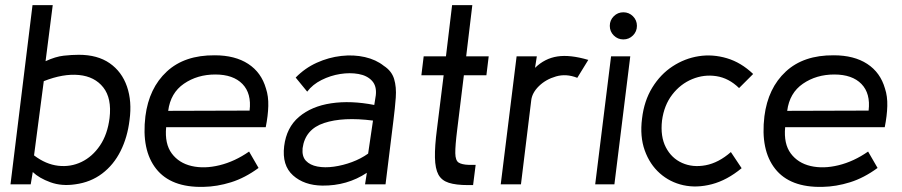

<svg xmlns="http://www.w3.org/2000/svg" viewBox="-20 -720 3522 750"><path d="M486 -251Q478 -184 451 -130Q424 -76 379 -42Q334 -8 274 0Q221 8 177 -8Q133 -24 108 -48L100 0H21L107 -700H186L158 -481Q197 -499 229 -502.5Q261 -506 288 -506Q361 -506 408.5 -473Q456 -440 476 -382Q496 -324 486 -251ZM408 -259Q417 -336 383.5 -378.5Q350 -421 288.5 -427Q227 -433 151 -403L113 -113Q159 -78 207.5 -72.5Q256 -67 298.5 -87.5Q341 -108 370.5 -151.5Q400 -195 408 -259Z M1018 -223H629Q623 -158 651 -120.5Q679 -83 728.5 -71.5Q778 -60 837.5 -74.5Q897 -89 953 -128L990 -64Q937 -25 882.5 -8Q828 9 775 10Q648 13 590 -60.5Q532 -134 548 -266Q562 -376 631.5 -440.5Q701 -505 819 -504Q898 -504 949.5 -470.5Q1001 -437 1019 -374Q1029 -344 1028 -306Q1027 -268 1018 -223ZM821 -429Q751 -429 698.5 -393Q646 -357 637 -287L955 -288Q963 -355 927 -392Q891 -429 821 -429Z M1239 5Q1168 4 1124.5 -35Q1081 -74 1090 -149Q1099 -222 1148 -263.5Q1197 -305 1273.5 -316.5Q1350 -328 1442 -310L1448 -348Q1452 -384 1433 -404.5Q1414 -425 1380.5 -431Q1347 -437 1309 -431Q1271 -425 1236 -407.5Q1201 -390 1180 -362L1135 -417Q1171 -454 1217.5 -475Q1264 -496 1313 -501.5Q1362 -507 1405.5 -497Q1449 -487 1479 -463Q1510 -443 1519.5 -411.5Q1529 -380 1526 -339Q1523 -298 1517 -251L1486 0H1406L1413 -45Q1336 6 1239 5ZM1418 -120 1437 -249Q1320 -264 1246 -239.5Q1172 -215 1162 -141Q1159 -109 1175 -92Q1191 -75 1220 -69.5Q1249 -64 1284.5 -69Q1320 -74 1355 -87Q1390 -100 1418 -120Z M1687 -217 1713 -426H1626L1635 -500H1722L1746 -700H1825L1801 -500H1889L1880 -426H1792L1766 -214Q1758 -150 1758.5 -121.5Q1759 -93 1771.5 -85Q1784 -77 1811 -76H1838L1828 3H1808Q1761 3 1733 -6Q1705 -15 1692.5 -38Q1680 -61 1679 -104.5Q1678 -148 1687 -217Z M1936 0 1998 -500H2077L2070 -455Q2108 -492 2157.5 -499.5Q2207 -507 2278 -486L2235 -416Q2192 -433 2152 -421.5Q2112 -410 2085 -383.5Q2058 -357 2055 -327L2015 0Z M2415 -566Q2393 -566 2377.5 -581.5Q2362 -597 2362 -619Q2362 -641 2377.5 -656.5Q2393 -672 2415 -672Q2437 -672 2452.5 -656.5Q2468 -641 2468 -619Q2468 -597 2452.5 -581.5Q2437 -566 2415 -566ZM2380 0H2305L2367 -500H2442Z M2877 -63Q2820 -16 2761 -0.5Q2702 15 2649.5 3.5Q2597 -8 2557.5 -43Q2518 -78 2498.5 -132.5Q2479 -187 2488 -257Q2496 -326 2528 -378Q2560 -430 2607.5 -461Q2655 -492 2709.5 -500.5Q2764 -509 2819.5 -492.5Q2875 -476 2922 -431L2867 -376Q2827 -415 2778.5 -422.5Q2730 -430 2684 -411Q2638 -392 2606 -350.5Q2574 -309 2566 -249Q2559 -187 2581 -144.5Q2603 -102 2644.5 -83.5Q2686 -65 2736.5 -74.5Q2787 -84 2835 -126Z M3436 -223H3047Q3041 -158 3069 -120.5Q3097 -83 3146.5 -71.5Q3196 -60 3255.5 -74.5Q3315 -89 3371 -128L3408 -64Q3355 -25 3300.5 -8Q3246 9 3193 10Q3066 13 3008 -60.5Q2950 -134 2966 -266Q2980 -376 3049.5 -440.5Q3119 -505 3237 -504Q3316 -504 3367.5 -470.5Q3419 -437 3437 -374Q3447 -344 3446 -306Q3445 -268 3436 -223ZM3239 -429Q3169 -429 3116.5 -393Q3064 -357 3055 -287L3373 -288Q3381 -355 3345 -392Q3309 -429 3239 -429Z"/></svg>

Font: Kulim Park
Style: Italic
Weight: 400
Italic angle: -8°
Designer: Noponies / Dale Sattler
Foundry: Noponies
Version: Version 1.000; ttfautohint (v1.8.3)